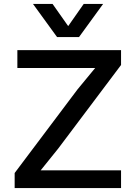

<svg xmlns="http://www.w3.org/2000/svg" viewBox="-20 -952 690 972"><path d="M147 -932.1H246.1L325.2 -819.8L403.8 -932.1H502L379.9 -764.2H269ZM54.2 0V-76.2L372.1 -499L461.9 -607.9H67.9V-698.2H592.8V-623L274.9 -200.2L186 -89.8H592.8V0Z"/></svg>

Font: Azeret Mono
Style: Regular
Weight: 400
Designer: Martin Vácha
Foundry: Displaay
Version: Version 1.002